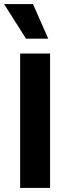

<svg xmlns="http://www.w3.org/2000/svg" viewBox="-25 -923 340 943"><path d="M74 0V-660H221V0ZM103 -733 -5 -903H137L212 -733Z"/></svg>

Font: Bricolage Grotesque 12pt Bricolage Grotesque 10pt Regular
Style: Bold
Weight: 700
Designer: Mathieu Triay
Foundry: Atelier Triay
Version: Version 1.001; ttfautohint (v1.8.4.7-5d5b);gftools[0.9.33.de